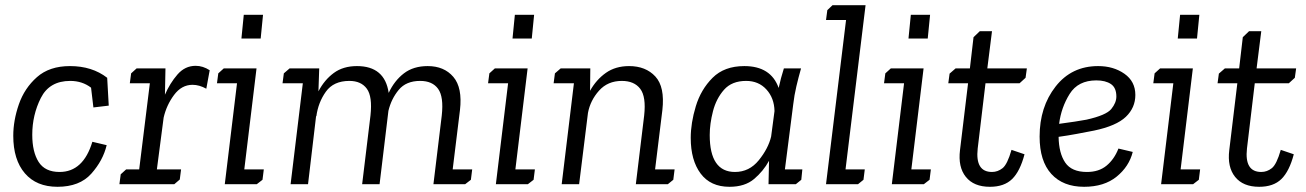

<svg xmlns="http://www.w3.org/2000/svg" viewBox="-20 -708 5020 738"><path d="M250 -397Q170 -397 137 -331.5Q104 -266 104 -190Q104 -124 128.5 -85.5Q153 -47 209 -47Q300 -47 335 -163L390 -150Q376 -91 331 -40.5Q286 10 201 10Q120 10 75.5 -42Q31 -94 31 -186Q31 -245 52.5 -307Q74 -369 122 -411.5Q170 -454 249 -454Q334 -454 392 -409L398 -302L339 -295L330 -371Q296 -397 250 -397Z M671 -18 650 0H439L444 -38L465 -57H515L556 -388H479L484 -426L505 -445H616L614 -344Q633 -388 662 -421.5Q691 -455 732 -455Q760 -455 786 -438L773 -367Q746 -382 720 -382Q678 -382 649 -343Q620 -304 609 -256L583 -57H676Z M908 -560 917 -651H991L982 -560ZM819 -426 840 -445H966L919 -57H994L989 -17L967 0H844L891 -388H814Z M1093 -445H1207L1204 -357Q1227 -401 1263 -427.5Q1299 -454 1352 -454Q1459 -454 1474 -351Q1496 -398 1532.5 -426Q1569 -454 1624 -454Q1687 -454 1722.5 -412.5Q1758 -371 1748 -285L1720 -57H1795L1790 -17L1768 0H1646L1678 -264Q1686 -336 1664 -366.5Q1642 -397 1595 -397Q1541 -397 1512.5 -362.5Q1484 -328 1473 -282L1439 0H1372L1404 -264Q1412 -337 1390 -367Q1368 -397 1323 -397Q1262 -397 1232.5 -355.5Q1203 -314 1196 -261L1195 -262L1164 0H1097L1144 -388H1066L1071 -426Z M1950 -560 1959 -651H2033L2024 -560ZM1861 -426 1882 -445H2008L1961 -57H2036L2031 -17L2009 0H1886L1933 -388H1856Z M2135 -445H2249L2248 -359Q2272 -402 2309 -428Q2346 -454 2398 -454Q2462 -454 2499 -414Q2536 -374 2526 -285L2498 -57H2573L2568 -17L2547 0H2424L2456 -264Q2464 -336 2441 -366.5Q2418 -397 2370 -397Q2316 -397 2282.5 -359.5Q2249 -322 2240 -274L2206 0H2139L2186 -388H2108L2113 -426Z M3059 -445Q3049 -410 3041 -376Q3033 -342 3029 -307L2997 -57H3064L3060 -17L3039 0H2934L2936 -90Q2914 -50 2878.5 -20Q2843 10 2784 10Q2711 10 2673 -41Q2635 -92 2635 -178Q2635 -235 2654.5 -299.5Q2674 -364 2719 -409Q2764 -454 2841 -454Q2943 -454 2973 -370Q2977 -389 2982 -407.5Q2987 -426 2993 -445ZM2848 -397Q2793 -397 2763 -363Q2733 -329 2720.5 -280.5Q2708 -232 2708 -189Q2708 -47 2805 -47Q2860 -47 2896.5 -92Q2933 -137 2944 -183L2957 -281Q2956 -331 2926 -364Q2896 -397 2848 -397Z M3160 -669 3180 -688H3307L3230 -57H3304L3299 -17L3278 0H3155L3232 -631H3155Z M3472 -560 3481 -651H3555L3546 -560ZM3383 -426 3404 -445H3530L3483 -57H3558L3553 -17L3531 0H3408L3455 -388H3378Z M3630 -425 3653 -445H3708L3722 -565L3746 -588H3793L3775 -445H3927L3922 -409L3899 -388H3768L3738 -137Q3728 -47 3793 -47Q3815 -47 3833.5 -61.5Q3852 -76 3868 -132L3918 -115Q3901 -50 3870.5 -20Q3840 10 3785 10Q3723 10 3692.5 -28Q3662 -66 3670 -131L3701 -388H3625Z M4158 -47Q4204 -47 4233.5 -71.5Q4263 -96 4279 -137L4334 -124Q4320 -68 4272 -29Q4224 10 4147 10Q4066 10 4021 -39.5Q3976 -89 3976 -183Q3976 -297 4037.5 -375.5Q4099 -454 4201 -454Q4260 -454 4302 -424.5Q4344 -395 4344 -343Q4344 -294 4307.5 -259Q4271 -224 4185 -206Q4154 -200 4119.5 -193.5Q4085 -187 4049 -182Q4050 -119 4074.5 -83Q4099 -47 4158 -47ZM4156 -248Q4232 -265 4251.5 -289Q4271 -313 4271 -337Q4271 -371 4250 -385Q4229 -399 4194 -399Q4124 -399 4091.5 -347Q4059 -295 4051 -232Q4119 -241 4156 -248Z M4507 -560 4516 -651H4590L4581 -560ZM4418 -426 4439 -445H4565L4518 -57H4593L4588 -17L4566 0H4443L4490 -388H4413Z M4665 -425 4688 -445H4743L4757 -565L4781 -588H4828L4810 -445H4962L4957 -409L4934 -388H4803L4773 -137Q4763 -47 4828 -47Q4850 -47 4868.5 -61.5Q4887 -76 4903 -132L4953 -115Q4936 -50 4905.5 -20Q4875 10 4820 10Q4758 10 4727.5 -28Q4697 -66 4705 -131L4736 -388H4660Z"/></svg>

Font: Zilla Slab
Style: Italic
Weight: 400
Italic angle: -6°
Designer: Typotheque.com
Foundry: Typotheque type foundry
Version: Version 1.1; 2017; ttfautohint (v1.6)